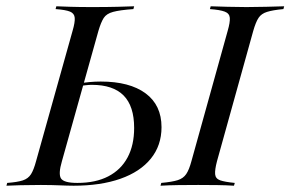

<svg xmlns="http://www.w3.org/2000/svg" viewBox="-39 -591 924 611"><path d="M-18.5 0 -16.1 -8.9Q16.1 -11.3 33.5 -16.9Q50.8 -22.6 59.7 -36.7Q68.5 -50.8 75.8 -78.2L191.9 -492.7Q200 -520.2 198.8 -534.3Q197.6 -548.4 183.9 -554Q170.2 -559.7 137.9 -562.1L140.3 -571Q156.5 -570.2 185.1 -569.4Q213.7 -568.5 254 -568.5Q301.6 -568.5 335.5 -569.4Q369.4 -570.2 387.9 -571L385.5 -562.1Q341.9 -558.9 321 -553.2Q300 -547.6 291.1 -533.9Q282.3 -520.2 274.2 -492.7L158.1 -78.2Q146 -37.1 155.2 -23Q164.5 -8.9 207.3 -8.9Q265.3 -8.9 305.6 -29.8Q346 -50.8 366.9 -89.9Q387.9 -129 387.9 -183.9Q387.9 -253.2 354.4 -287.1Q321 -321 253.2 -321Q244.4 -321 233.9 -319.8Q223.4 -318.5 210.5 -316.9L212.9 -325Q226.6 -328.2 245.2 -329.8Q263.7 -331.5 281.5 -331.5Q373.4 -331.5 424.2 -294Q475 -256.5 475 -186.3Q475 -128.2 441.1 -86.3Q407.3 -44.4 344.4 -22.2Q281.5 0 195.2 0Q183.1 0 172.6 -0.4Q162.1 -0.8 150.8 -1.2Q139.5 -1.6 125 -2Q110.5 -2.4 91.1 -2.4Q54 -2.4 25.8 -1.6Q-2.4 -0.8 -18.5 0ZM471.8 0 474.2 -8.9Q508.9 -12.1 526.6 -17.7Q544.4 -23.4 553.6 -37.1Q562.9 -50.8 570.2 -78.2L685.5 -492.7Q693.5 -520.2 692.3 -534.3Q691.1 -548.4 676.2 -554Q661.3 -559.7 629 -562.1L631.5 -571Q655.6 -570.2 685.1 -569.4Q714.5 -568.5 745.2 -568.5Q777.4 -568.5 808.1 -569.4Q838.7 -570.2 865.3 -571L862.9 -562.1Q829 -558.9 810.9 -553.2Q792.7 -547.6 783.9 -534.3Q775 -521 766.9 -492.7L651.6 -78.2Q644.4 -50.8 645.6 -36.7Q646.8 -22.6 661.3 -17.3Q675.8 -12.1 708.1 -8.9L705.6 0Q681.5 -1.6 652 -2Q622.6 -2.4 591.9 -2.4Q558.9 -2.4 528.6 -2Q498.4 -1.6 471.8 0Z"/></svg>

Font: Playfair 144pt
Style: Italic
Weight: 400
Italic angle: -15.6°
Designer: Claus Eggers Sørensen
Foundry: Claus Eggers Sørensen
Version: Version 2.001;gftools[0.9.30]